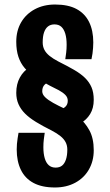

<svg xmlns="http://www.w3.org/2000/svg" viewBox="-20 -721 488 850"><path d="M224 -701Q282 -701 319 -681Q356 -661 374.5 -623.5Q393 -586 393 -533Q393 -521 392 -508.5Q391 -496 389.5 -484Q388 -472 385 -459H269Q271 -472 273 -488Q275 -504 275 -523Q275 -552 269 -572Q263 -592 251.5 -602.5Q240 -613 221 -613Q204 -613 192.5 -604Q181 -595 175 -577.5Q169 -560 169 -533Q169 -515 176.5 -500.5Q184 -486 199.5 -473.5Q215 -461 238 -449Q278 -429 307.5 -412Q337 -395 356 -376.5Q375 -358 385 -335Q395 -312 395 -279Q395 -242 379 -216Q363 -190 336 -175Q309 -160 275 -155Q241 -150 204 -156L193 -255Q199 -242 212.5 -237Q226 -232 242 -235Q258 -238 269 -248Q280 -258 280 -275Q280 -290 269 -301Q258 -312 240.5 -321.5Q223 -331 200 -342Q164 -361 136 -379.5Q108 -398 89.5 -419.5Q71 -441 61.5 -469.5Q52 -498 52 -536Q52 -585 73.5 -622Q95 -659 134 -680Q173 -701 224 -701ZM223 109Q166 109 128.5 89Q91 69 72.5 31Q54 -7 54 -59Q54 -72 55 -84Q56 -96 58 -108.5Q60 -121 62 -133H178Q176 -120 174 -104Q172 -88 172 -69Q172 -41 178 -20.5Q184 0 196 10.5Q208 21 226 21Q244 21 255 12Q266 3 272 -15Q278 -33 278 -59Q278 -77 270.5 -91.5Q263 -106 247.5 -118.5Q232 -131 209 -143Q169 -163 139.5 -181Q110 -199 91 -218Q72 -237 62 -259.5Q52 -282 52 -310Q52 -349 68 -378Q84 -407 111 -423Q138 -439 172 -443Q206 -447 243 -436L254 -337Q248 -350 234.5 -355.5Q221 -361 205 -359Q189 -357 178 -346.5Q167 -336 167 -317Q167 -303 180 -290.5Q193 -278 215.5 -265.5Q238 -253 268 -239Q298 -225 327 -202.5Q356 -180 375.5 -144.5Q395 -109 395 -56Q395 -8 373.5 29.5Q352 67 313 88Q274 109 223 109Z"/></svg>

Font: Truculenta ExtraBold
Style: Regular
Weight: 800
Version: Version 1.002